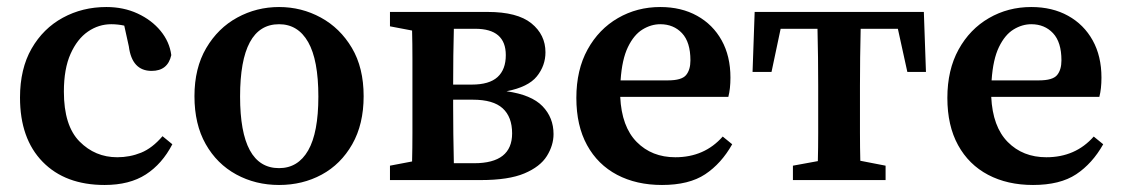

<svg xmlns="http://www.w3.org/2000/svg" viewBox="-20 -513 3197 547"><path d="M278 14Q166 14 101.5 -52Q37 -118 37 -235Q37 -317 70 -374.5Q103 -432 159 -462.5Q215 -493 283 -493Q332 -493 372 -474.5Q412 -456 437.5 -425Q463 -394 468 -356Q458 -311 412 -311Q356 -311 347 -381L334 -440Q325 -442 315.5 -443Q306 -444 297 -444Q261 -444 230.5 -423Q200 -402 181 -359.5Q162 -317 162 -252Q162 -155 206.5 -110Q251 -65 314 -65Q350 -65 382 -78Q414 -91 443 -125L471 -102Q442 -46 395.5 -16Q349 14 278 14Z M775 14Q708 14 653 -16Q598 -46 566 -102.5Q534 -159 534 -239Q534 -319 567.5 -376Q601 -433 656 -463Q711 -493 775 -493Q839 -493 894 -463Q949 -433 982.5 -376.5Q1016 -320 1016 -239Q1016 -159 983.5 -102Q951 -45 896.5 -15.5Q842 14 775 14ZM775 -34Q829 -34 858 -84.5Q887 -135 887 -238Q887 -342 858 -393Q829 -444 775 -444Q664 -444 664 -238Q664 -34 775 -34Z M1271 -210Q1271 -176 1271.5 -131Q1272 -86 1273 -48H1331Q1439 -48 1439 -133Q1439 -180 1412 -204.5Q1385 -229 1327 -229H1271ZM1091 0V-41L1154 -53Q1155 -91 1155 -134Q1155 -177 1155 -210V-269Q1155 -302 1155 -345.5Q1155 -389 1154 -426L1091 -438V-479H1369Q1454 -479 1494 -446.5Q1534 -414 1534 -364Q1534 -326 1509.5 -295.5Q1485 -265 1423 -253Q1494 -243 1525.5 -210.5Q1557 -178 1557 -131Q1557 -99 1538 -68.5Q1519 -38 1474 -19Q1429 0 1350 0ZM1334 -431H1273Q1272 -397 1271.5 -354.5Q1271 -312 1271 -272H1324Q1374 -272 1397.5 -293.5Q1421 -315 1421 -356Q1421 -431 1334 -431Z M1861 -444Q1835 -444 1810.5 -429Q1786 -414 1769 -379Q1752 -344 1748 -284H1883Q1922 -284 1934.5 -299Q1947 -314 1947 -341Q1947 -393 1923 -418.5Q1899 -444 1861 -444ZM1866 14Q1793 14 1738 -15Q1683 -44 1652.5 -99.5Q1622 -155 1622 -234Q1622 -314 1654 -372Q1686 -430 1740.5 -461.5Q1795 -493 1861 -493Q1921 -493 1966 -468Q2011 -443 2036 -398Q2061 -353 2061 -292Q2061 -260 2055 -237H1747Q1751 -152 1794 -108.5Q1837 -65 1904 -65Q1987 -65 2039 -124L2066 -102Q2035 -47 1989 -16.5Q1943 14 1866 14Z M2124 -308 2130 -479H2612L2618 -308H2565L2538 -431H2432Q2431 -394 2430.5 -349Q2430 -304 2430 -269V-210Q2430 -177 2430 -134.5Q2430 -92 2431 -55L2503 -41V0H2239V-41L2310 -54Q2311 -92 2311 -134.5Q2311 -177 2311 -210V-269Q2311 -304 2310.5 -349Q2310 -394 2309 -431H2204L2178 -308Z M2918 -444Q2892 -444 2867.5 -429Q2843 -414 2826 -379Q2809 -344 2805 -284H2940Q2979 -284 2991.5 -299Q3004 -314 3004 -341Q3004 -393 2980 -418.5Q2956 -444 2918 -444ZM2923 14Q2850 14 2795 -15Q2740 -44 2709.5 -99.5Q2679 -155 2679 -234Q2679 -314 2711 -372Q2743 -430 2797.5 -461.5Q2852 -493 2918 -493Q2978 -493 3023 -468Q3068 -443 3093 -398Q3118 -353 3118 -292Q3118 -260 3112 -237H2804Q2808 -152 2851 -108.5Q2894 -65 2961 -65Q3044 -65 3096 -124L3123 -102Q3092 -47 3046 -16.5Q3000 14 2923 14Z"/></svg>

Font: Source Serif 4 Semibold
Style: Regular
Weight: 600
Designer: Frank Grießhammer
Foundry: Adobe
Version: Version 4.005;hotconv 1.1.0;makeotfexe 2.6.0